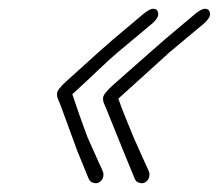

<svg xmlns="http://www.w3.org/2000/svg" viewBox="-20 -404 499 438"><path d="M304 14Q300 14 295 12Q290 10 287 3L262 -58L222 -157Q219 -164 217 -168.5Q215 -173 215 -180Q215 -190 239 -211L324 -286L356 -314L426 -373Q440 -384 447 -384Q459 -384 459 -371Q459 -363 446 -351L367 -285Q348 -268 318.5 -241Q289 -214 250 -179Q255 -164 264 -141.5Q273 -119 285 -90L311 -32Q314 -25 317.5 -18Q321 -11 321 -6Q321 3 315.5 8.5Q310 14 304 14ZM199 14Q195 14 190 12Q185 10 182 3L157 -58L117 -167Q114 -174 112 -178.5Q110 -183 110 -190Q110 -200 134 -221L206 -286L238 -314L308 -373Q322 -384 329 -384Q341 -384 341 -371Q341 -363 328 -351L249 -285Q230 -269 205 -245Q180 -221 145 -189Q150 -174 159 -148Q168 -122 180 -90L206 -32Q209 -25 212.5 -18Q216 -11 216 -6Q216 3 210.5 8.5Q205 14 199 14Z"/></svg>

Font: Oooh Baby
Style: Regular
Weight: 400
Designer: Robert E. Leuschke
Foundry: Robert E. Leuschke
Version: Version 1.011; ttfautohint (v1.8.3)